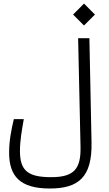

<svg xmlns="http://www.w3.org/2000/svg" viewBox="-20 -912 626 1099"><path d="M265.1 167C429.2 167 508.3 102.1 503.9 -98.1L491.7 -693.4H427.2L440.9 -74.2C443.8 50.8 408.2 102.1 273.4 102.1C142.1 102.1 94.2 66.9 94.2 -47.4C94.2 -109.9 105.5 -168.5 116.2 -230H59.1C44.4 -168 32.2 -106.4 32.2 -38.1C32.2 96.2 94.2 167 265.1 167ZM460.9 -766.1 523.4 -828.6 460.9 -891.6 398.4 -828.6Z"/></svg>

Font: Cascadia Mono NF Light
Style: Regular
Weight: 300
Monospace: yes
Designer: Aaron Bell
Foundry: Saja Typeworks
Version: Version 2404.023